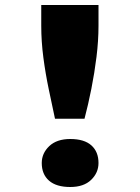

<svg xmlns="http://www.w3.org/2000/svg" viewBox="-20 -737 558 768"><path d="M200 -262Q188 -318 175 -380Q162 -442 153.5 -506.5Q145 -571 145 -634V-717H374V-634Q374 -574 366 -509.5Q358 -445 345.5 -382Q333 -319 318 -262ZM261 11Q205 11 176 -14.5Q147 -40 147 -85Q147 -124 177 -152.5Q207 -181 261 -181Q317 -181 345.5 -155.5Q374 -130 374 -85Q374 -46 344.5 -17.5Q315 11 261 11Z"/></svg>

Font: Lexend Giga ExtraBold
Style: Regular
Weight: 800
Designer: Bonnie Shaver-Troup, Thomas Jockin
Foundry: Lexend
Version: Version 1.007